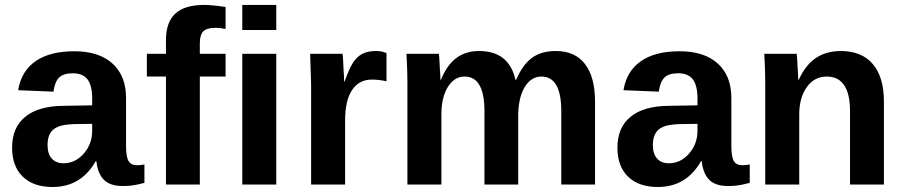

<svg xmlns="http://www.w3.org/2000/svg" viewBox="-20 -745 3650 775"><path d="M191.9 9.8Q114.7 9.8 71.8 -32Q28.8 -73.7 28.8 -148.9Q28.8 -230.5 82.3 -273.9Q135.7 -317.4 237.8 -317.9L352.1 -319.8V-347.2Q352.1 -399.4 333.5 -424.3Q314.9 -449.2 273.9 -449.2Q236.3 -449.2 218.8 -432.1Q201.2 -415 195.8 -375L53.2 -380.9Q65.9 -458 123.5 -498Q181.2 -538.1 279.8 -538.1Q379.4 -538.1 434.1 -488.5Q488.8 -439 488.8 -349.1V-155.8Q488.8 -112.3 498.8 -95.2Q508.8 -78.1 532.2 -78.1Q548.3 -78.1 563 -81.1V-6.8Q560.1 -6.3 552.5 -4.4Q544.9 -2.4 542.7 -2Q540.5 -1.5 534.2 0Q527.8 1.5 525.1 1.7Q522.5 2 516.8 2.9Q511.2 3.9 507.3 4.4Q503.4 4.9 497.8 5.1Q492.2 5.4 486.8 5.6Q481.4 5.9 475.1 5.9Q424.8 5.9 399.7 -19Q374.5 -43.9 369.1 -94.2H366.2Q307.1 9.8 191.9 9.8ZM352.1 -217.8V-245.1L280.8 -244.1Q234.9 -242.7 212.9 -232.9Q171.9 -215.8 171.9 -160.2Q171.9 -124 189 -105Q206.1 -85.9 235.8 -85.9Q283.7 -85.9 317.9 -124.8Q352.1 -163.6 352.1 -217.8Z M890.6 -436H786.6V0H649.9V-436H572.8V-527.8H649.9V-583Q649.9 -655.3 687.7 -690.2Q725.6 -725.1 803.7 -725.1Q835.9 -725.1 890.6 -716.8V-627.9Q868.7 -632.8 850.6 -632.8Q815.4 -632.8 801 -618.9Q786.6 -605 786.6 -569.8V-527.8H890.6Z M1095.2 -624H958V-725.1H1095.2ZM1095.2 0H958V-527.8H1095.2Z M1373 0H1235.8V-403.8Q1235.8 -412.6 1231.9 -527.8H1362.8Q1364.7 -517.6 1366.2 -475.1Q1369.1 -430.2 1369.1 -416H1371.1Q1389.6 -468.8 1406.2 -494.1Q1422.4 -517.6 1443.8 -528.3Q1465.3 -539.1 1498 -539.1Q1521 -539.1 1540 -530.8V-417Q1509.3 -423.8 1481 -423.8Q1429.2 -423.8 1401.1 -381.6Q1373 -339.4 1373 -258.8Z M2071.8 0H1935.5V-295.9Q1935.5 -436 1855.5 -436Q1813.5 -436 1787.6 -393.8Q1761.7 -351.6 1761.7 -283.2V0H1624.5V-410.2Q1624.5 -435.5 1623.8 -457.5Q1623 -479.5 1622.1 -500Q1621.1 -520.5 1620.6 -527.8H1751.5Q1753.4 -515.6 1754.9 -478Q1757.8 -437.5 1757.8 -422.9H1759.8Q1784.2 -482.9 1822 -511Q1859.9 -539.1 1913.6 -539.1Q2034.7 -539.1 2060.5 -422.9H2063.5Q2090.3 -484.9 2127.9 -512Q2165.5 -539.1 2223.6 -539.1Q2300.8 -539.1 2341.3 -486.6Q2381.8 -434.1 2381.8 -335V0H2245.6V-295.9Q2245.6 -436 2165.5 -436Q2125.5 -436 2100.1 -397Q2074.7 -357.9 2071.8 -290Z M2635.3 9.8Q2558.1 9.8 2515.1 -32Q2472.2 -73.7 2472.2 -148.9Q2472.2 -230.5 2525.6 -273.9Q2579.1 -317.4 2681.2 -317.9L2795.4 -319.8V-347.2Q2795.4 -399.4 2776.9 -424.3Q2758.3 -449.2 2717.3 -449.2Q2679.7 -449.2 2662.1 -432.1Q2644.5 -415 2639.2 -375L2496.6 -380.9Q2509.3 -458 2566.9 -498Q2624.5 -538.1 2723.1 -538.1Q2822.8 -538.1 2877.4 -488.5Q2932.1 -439 2932.1 -349.1V-155.8Q2932.1 -112.3 2942.1 -95.2Q2952.1 -78.1 2975.6 -78.1Q2991.7 -78.1 3006.3 -81.1V-6.8Q3003.4 -6.3 2995.8 -4.4Q2988.3 -2.4 2986.1 -2Q2983.9 -1.5 2977.5 0Q2971.2 1.5 2968.5 1.7Q2965.8 2 2960.2 2.9Q2954.6 3.9 2950.7 4.4Q2946.8 4.9 2941.2 5.1Q2935.5 5.4 2930.2 5.6Q2924.8 5.9 2918.5 5.9Q2868.2 5.9 2843 -19Q2817.9 -43.9 2812.5 -94.2H2809.6Q2750.5 9.8 2635.3 9.8ZM2795.4 -217.8V-245.1L2724.1 -244.1Q2678.2 -242.7 2656.2 -232.9Q2615.2 -215.8 2615.2 -160.2Q2615.2 -124 2632.3 -105Q2649.4 -85.9 2679.2 -85.9Q2727.1 -85.9 2761.2 -124.8Q2795.4 -163.6 2795.4 -217.8Z M3547.9 0H3411.1V-295.9Q3411.1 -436 3316.9 -436Q3267.1 -436 3236.6 -393.3Q3206.1 -350.6 3206.1 -283.2V0H3068.8V-410.2Q3068.8 -435.5 3068.1 -457.5Q3067.4 -479.5 3066.4 -500Q3065.4 -520.5 3064.9 -527.8H3195.8Q3197.8 -515.6 3199.2 -478Q3202.1 -437.5 3202.1 -422.9H3204.1Q3231.4 -482.9 3273.4 -511Q3315.4 -539.1 3374 -539.1Q3458 -539.1 3502.9 -486.6Q3547.9 -434.1 3547.9 -335Z"/></svg>

Font: Libra Sans Modern
Style: Bold
Weight: 700
Foundry: Stefan Peev, Context Ltd
Version: Version 1.000